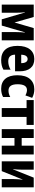

<svg xmlns="http://www.w3.org/2000/svg" viewBox="1326 -1926 610 3302"><g transform="rotate(90 1631.0 -275.0)"><path d="M59 0V-550H272L367 -220L463 -550H674V0H532V-253Q532 -288 534 -326Q536 -364 540 -400H536L420 0H312L195 -400H191Q195 -364 197 -327Q199 -290 199 -252V0Z M1014 10Q894 10 831.5 -62.5Q769 -135 769 -270Q769 -411 829.5 -485.5Q890 -560 995 -560Q1098 -560 1152 -494Q1206 -428 1206 -309V-229H920Q923 -112 1035 -112Q1109 -112 1178 -152V-29Q1111 10 1014 10ZM921 -335H1066Q1066 -387 1047.5 -416Q1029 -445 995 -445Q963 -445 943 -419Q923 -393 921 -335Z M1508 10Q1395 10 1334.5 -62Q1274 -134 1274 -268Q1274 -411 1339 -485.5Q1404 -560 1515 -560Q1598 -560 1663 -523L1621 -407Q1570 -434 1529 -434Q1429 -434 1429 -273Q1429 -193 1456 -154.5Q1483 -116 1539 -116Q1594 -116 1648 -146V-23Q1620 -7 1584 1.5Q1548 10 1508 10Z M1839 0V-427H1701V-550H2129V-427H1991V0Z M2201 0V-550H2353V-343H2485V-550H2637V0H2485V-219H2353V0Z M2755 0V-550H2898V-349Q2898 -276 2889 -193H2892L3035 -550H3202V0H3060V-205Q3060 -243 3063 -281.5Q3066 -320 3070 -358H3067L2923 0Z"/></g></svg>

Font: Noto Sans Condensed ExtraBold
Style: Regular
Weight: 800
Width: 3
Designer: Monotype Design Team
Foundry: Monotype Imaging Inc.
Version: Version 2.013; ttfautohint (v1.8.4.7-5d5b)